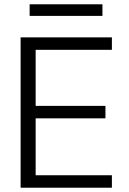

<svg xmlns="http://www.w3.org/2000/svg" viewBox="-20 -874 599 894"><path d="M76 0V-700H501V-642H146V-381H471V-323H146V-58H501V0ZM118 -800V-854H457V-800Z"/></svg>

Font: DM Sans 24pt Light
Style: Regular
Weight: 300
Designer: Colophon Foundry, Jonny Pinhorn
Foundry: Colophon Foundry
Version: Version 4.004;gftools[0.9.30]